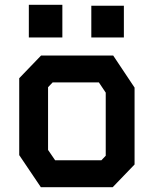

<svg xmlns="http://www.w3.org/2000/svg" viewBox="-20 -779 640 799"><path d="M151 -548 60 -453.5V-133.5L150 0H449L540 -94.5V-414.5L451 -548ZM180 -155V-416L199 -436H391.5L420 -393.5V-131L402 -112H209.5ZM360 -623V-755H495.5V-623ZM100 -623V-759H239.5V-623Z"/></svg>

Font: Kode
Style: Regular
Weight: 400
Monospace: yes
Designer: Isa Ozler
Foundry: Kadena LLC
Version: Version 1.000;gftools[0.9.28]